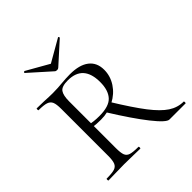

<svg xmlns="http://www.w3.org/2000/svg" viewBox="-172 -757 883 883"><g transform="rotate(-45 269.5 -315.0)"><path d="M242 0Q215 0 200 -1L139 -2L81 -1Q65 0 36 0Q34 0 34 -6Q34 -12 36 -12Q71 -12 87 -17Q103 -22 109 -36.5Q115 -51 115 -81V-387Q115 -417 109 -431Q103 -445 87 -450.5Q71 -456 37 -456Q35 -456 35 -462Q35 -468 37 -468L82 -467Q118 -465 139 -465Q158 -465 173 -466Q188 -467 198 -468Q230 -471 256 -471Q317 -471 349.5 -446Q382 -421 382 -374Q382 -333 359 -298Q336 -263 296.5 -242.5Q257 -222 209 -222Q177 -222 154 -226L153 -246Q178 -239 216 -239Q279 -239 304 -266.5Q329 -294 329 -347Q329 -458 229 -458Q189 -458 177 -441Q165 -424 165 -385V-81Q165 -50 170.5 -36Q176 -22 191.5 -17Q207 -12 242 -12Q245 -12 245 -6Q245 0 242 0ZM537 0H432Q413 0 364 -62Q315 -124 248 -232L294 -253Q353 -157 392 -106.5Q431 -56 464.5 -34Q498 -12 537 -12Q539 -12 539 -6Q539 0 537 0ZM112 -624Q112 -626 115 -628Q118 -630 119 -629L228 -567L336 -629L338 -630Q340 -630 341.5 -626.5Q343 -623 341 -622L239 -530Q235 -526 228 -526Q220 -526 216 -530L113 -622Z"/></g></svg>

Font: Cormorant Unicase Light
Style: Regular
Weight: 300
Designer: Christian Thalmann (Catharsis Fonts)
Foundry: Catharsis Fonts
Version: Version 4.000